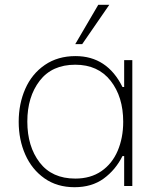

<svg xmlns="http://www.w3.org/2000/svg" viewBox="-20 -776 663 801"><path d="M58 -268Q58 -343 85.5 -405.5Q113 -468 167 -505Q221 -542 295 -542Q427 -542 491 -413H498V-525H532V0H498V-125H491Q462 -67 412.5 -31Q363 5 291 5Q218 5 165.5 -32Q113 -69 85.5 -131Q58 -193 58 -268ZM494 -268Q494 -372 441.5 -439Q389 -506 294 -506Q197 -506 145.5 -439Q94 -372 94 -269Q94 -165 145.5 -98Q197 -31 294 -31Q358 -31 403 -62Q448 -93 471 -147Q494 -201 494 -268ZM294 -592 390 -756H436L323 -592Z"/></svg>

Font: Be Vietnam Thin
Style: Regular
Weight: 100
Designer: Gabriel Lam
Foundry: TypeRant
Version: Version 4.000